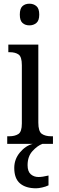

<svg xmlns="http://www.w3.org/2000/svg" viewBox="-20 -777 318 1037"><path d="M139 -640Q116 -640 101.5 -653Q87 -666 87 -698Q87 -731 101.5 -744Q116 -757 139 -757Q161 -757 176.5 -744Q192 -731 192 -698Q192 -666 176.5 -653Q161 -640 139 -640ZM19 0V-41H30Q60 -41 79 -53Q98 -65 98 -110V-425Q98 -470 80.5 -482.5Q63 -495 33 -495H25V-536H187V-115Q187 -67 206 -54Q225 -41 256 -41H266V0ZM175 240Q119 240 88 213.5Q57 187 57 130Q57 83 87.5 46.5Q118 10 157 0H209Q182 10 155.5 39Q129 68 129 115Q129 149 146 164Q163 179 188 179Q209 179 242 171V224Q228 231 208 235.5Q188 240 175 240Z"/></svg>

Font: Noto Serif Condensed
Style: Regular
Weight: 400
Width: 3
Designer: Monotype Design Team
Foundry: Monotype Imaging Inc.
Version: Version 2.013; ttfautohint (v1.8.4.7-5d5b)